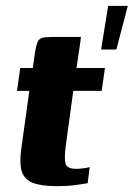

<svg xmlns="http://www.w3.org/2000/svg" viewBox="-20 -631 456 655"><path d="M174 4Q120 4 91.5 -7.5Q63 -19 54.5 -45.5Q46 -72 52 -119L80 -321H38L49 -399H92L99 -450Q103 -475 108 -487Q113 -499 124.5 -502Q136 -505 160 -505H256Q256 -501 255 -495Q254 -489 253 -480L241 -399H338L327 -321H230L204 -131Q199 -91 203.5 -73Q208 -55 241 -55Q251 -55 265.5 -57Q280 -59 286 -61L279 -6Q272 -5 243.5 -0.5Q215 4 174 4ZM325 -462 349 -611H416L377 -462Z"/></svg>

Font: Genos Thin
Style: Bold Italic
Weight: 700
Italic angle: -8°
Version: Version 1.010